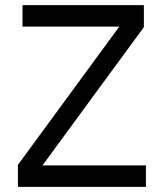

<svg xmlns="http://www.w3.org/2000/svg" viewBox="-20 -730 640 750"><path d="M50 0V-86L446 -626H68V-710H542V-624L146 -84H550V0Z"/></svg>

Font: Geist Mono
Style: Regular
Weight: 400
Monospace: yes
Designer: Basement.studio, Andrés Briganti, Mateo Zaragoza
Foundry: Basement.studio, Vercel, Andrés Briganti, Guido Ferreyra, Mateo Zaragoza
Version: Version 1.500; ttfautohint (v1.8.4.7-5d5b)